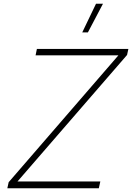

<svg xmlns="http://www.w3.org/2000/svg" viewBox="-20 -1000 702 1020"><path d="M447 -828H417L490 -980H527ZM19 0 26 -32 609 -706H169L176 -740H662L655 -708L73 -36H513L505 0Z"/></svg>

Font: Be Vietnam Pro Thin
Style: Italic
Weight: 100
Italic angle: -12°
Designer: Lam Bao, Tony Le, Vietanh Nguyen
Foundry: Yellow Type Foundry
Version: Version 1.002; ttfautohint (v1.8.3)